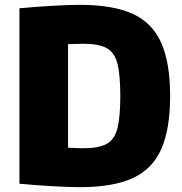

<svg xmlns="http://www.w3.org/2000/svg" viewBox="-20 -760 750 790"><path d="M310 10Q261 10 193 6Q125 2 60 -4V-726Q125 -732 193 -736Q261 -740 310 -740Q445 -740 526 -703Q607 -666 643.5 -583.5Q680 -501 680 -365Q680 -229 643.5 -146.5Q607 -64 526 -27Q445 10 310 10ZM323 -150Q385 -150 418 -167.5Q451 -185 463 -231.5Q475 -278 475 -365Q475 -453 463 -499Q451 -545 418 -562.5Q385 -580 323 -580Q302 -580 266.5 -578.5Q231 -577 170 -572L260 -660V-70L170 -158Q231 -154 266.5 -152Q302 -150 323 -150Z"/></svg>

Font: M PLUS 2 Thin Black
Style: Regular
Weight: 900
Version: Version 1.001